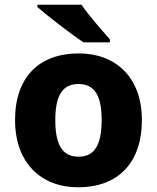

<svg xmlns="http://www.w3.org/2000/svg" viewBox="-20 -786 667 816"><path d="M326 -766H139V-756C181 -719 282 -641 335 -606H447V-619C414 -656 357 -721 326 -766ZM583 -276C583 -458 471 -559 315 -559C146 -559 44 -458 44 -276C44 -92 156 10 312 10C480 10 583 -92 583 -276ZM215 -276C215 -377 244 -429 313 -429C384 -429 412 -377 412 -276C412 -174 384 -120 314 -120C243 -120 215 -174 215 -276Z"/></svg>

Font: Noto Sans Arabic UI XBd
Style: Regular
Weight: 800
Designer: Monotype Design Team, Nadine Chahine and Nizar Qandah
Foundry: Monotype Imaging Inc.
Version: Version 2.010